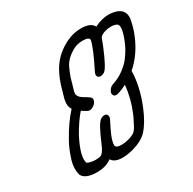

<svg xmlns="http://www.w3.org/2000/svg" viewBox="-173 -978 1163 1156"><g transform="rotate(-30 409.0 -400.0)"><path d="M360 0Q304 0 286 -31Q272 -21 255 -14L254 -13Q222 -1 183 -1Q104 -1 82 -41V-42Q76 -62 76 -84Q76 -116 88 -152Q97 -180 107 -204Q119 -232 132 -255Q183 -347 240 -409Q228 -425 228 -450Q228 -466 233 -486L245 -527Q254 -565 270 -604Q279 -626 291 -648Q332 -724 410 -767Q468 -800 531 -800Q597 -800 616 -763Q669 -789 716 -789L732 -788Q818 -779 818 -714Q818 -708 817 -701Q808 -647 787 -597Q744 -493 667 -426Q665 -318 615 -197Q581 -114 539 -68Q507 -32 435 -11Q392 0 360 0ZM392 -70Q402 -70 418 -72Q473 -82 492 -101Q506 -115 520 -145Q539 -181 546 -199Q582 -285 590 -374Q560 -357 527 -348Q521 -346 516 -346Q494 -346 493 -370Q494 -376 497 -382Q507 -406 534 -414Q575 -427 611 -454Q647 -481 667 -508L668 -510Q699 -550 718 -597Q742 -655 742 -684Q742 -703 732 -710Q716 -719 691 -719Q669 -719 648 -712.5Q627 -706 617 -696Q615 -693 612 -691L592 -639Q541 -515 517 -500Q502 -491 487 -491Q474 -493 469 -503Q467 -507 467 -512Q467 -518 470 -525L471 -528Q510 -607 524 -641Q547 -697 547 -711V-713Q544 -731 501 -731Q462 -731 429 -712L428 -711Q379 -683 356 -640Q349 -626 342 -609Q328 -577 318 -536Q312 -514 305 -492Q303 -484 303 -478Q303 -464 314 -451.5Q325 -439 358 -421L372 -411Q382 -404 382 -394Q382 -388 379 -381Q376 -373 369 -365Q349 -346 330 -346Q322 -346 316 -350Q310 -354 302 -358H301Q291 -364 282 -371Q241 -325 197 -247Q183 -219 173 -195Q151 -142 151 -108Q151 -95 154 -85Q155 -78 193 -71L213 -70Q236 -70 248 -75Q268 -82 289 -133Q339 -253 365 -269Q378 -277 391 -277Q406 -277 411 -264Q413 -260 413 -255Q413 -249 410 -242L409 -239Q382 -187 368 -154Q352 -115 352 -92L353 -91L352 -89Q355 -70 392 -70Z"/></g></svg>

Font: Bubblez Graffiti
Style: Italic
Weight: 400
Italic angle: -22.5°
Designer: GGBotNet
Foundry: GGBotNet
Version: 1.00